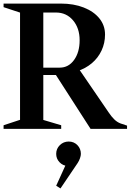

<svg xmlns="http://www.w3.org/2000/svg" viewBox="-21 -720 730 1073"><path d="M-1 0V-20L102 -54L91 -38V-662L102 -646L-1 -680V-700H319Q391 -700 447 -678Q503 -656 534.5 -617Q566 -578 566 -527Q566 -479 546.5 -437.5Q527 -396 492 -366.5Q457 -337 410 -322L415 -342L586 -92Q602 -68 618 -52.5Q634 -37 653 -30L689 -18V0H485L283 -314L305 -301H206L221 -316V-38L210 -53L321 -20V0ZM221 -330 210 -342H313Q362 -342 393 -385Q424 -428 424 -495Q424 -563 387 -606.5Q350 -650 292 -650H210L221 -663ZM317 333 293 318 358 175V208Q330 206 311.5 186.5Q293 167 293 140Q293 111 313.5 91Q334 71 363 71Q392 71 411.5 91Q431 111 431 140Q431 150 426 164.5Q421 179 413 191Z"/></svg>

Font: Wittgenstein SemiBold
Style: Regular
Weight: 600
Designer: Jörg Drees
Foundry: Jörg Drees
Version: Version 1.500